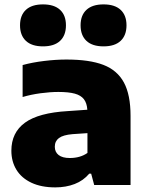

<svg xmlns="http://www.w3.org/2000/svg" viewBox="-20 -822 654 853"><path d="M560 -307V0H398.5L385 -50.5H376.5Q350.5 -19.5 311.8 -4.5Q273 10.5 225.5 10.5Q163.5 10.5 119.5 -10.2Q75.5 -31 53 -67.8Q30.5 -104.5 30.5 -152.5Q30.5 -233 91 -277Q151.5 -321 282 -328.5L368 -334.5Q366 -364 352.8 -381.2Q339.5 -398.5 312.2 -406Q285 -413.5 239.5 -413.5Q203.5 -413.5 160.5 -407.8Q117.5 -402 80.5 -391V-533Q124.5 -545 176.5 -551.2Q228.5 -557.5 275 -557.5Q377.5 -557.5 439.2 -533.8Q501 -510 530.5 -455.5Q560 -401 560 -307ZM368.5 -142.5V-230.5L302 -226Q260.5 -222.5 242 -208.8Q223.5 -195 223.5 -170Q223.5 -146.5 240.5 -133.2Q257.5 -120 290 -120Q336.5 -120 368.5 -142.5ZM69 -709.5Q69 -754 95 -778.2Q121 -802.5 171 -802.5Q221 -802.5 247 -778.2Q273 -754 273 -709.5Q273 -665 247 -640.5Q221 -616 171 -616Q121 -616 95 -640.5Q69 -665 69 -709.5ZM338 -709.5Q338 -754 364 -778.2Q390 -802.5 440 -802.5Q490 -802.5 516 -778.2Q542 -754 542 -709.5Q542 -665 516 -640.5Q490 -616 440 -616Q390 -616 364 -640.5Q338 -665 338 -709.5Z"/></svg>

Font: Encode Sans Semi Expanded ExBd
Style: Regular
Weight: 800
Width: 6
Designer: Multiple Designers
Foundry: Impallari Type
Version: Version 2.000